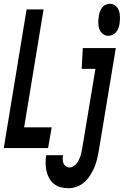

<svg xmlns="http://www.w3.org/2000/svg" viewBox="-36 -785 656 1018"><path d="M-16 0 105 -735H195L92 -110H238L219 0ZM538 -595Q521 -595 508 -606Q495 -617 490 -632.5Q485 -648 485 -665.5Q485 -683 488 -701Q490 -712 494 -723.5Q498 -735 505.5 -745Q513 -755 524.5 -760Q536 -765 547 -765Q564 -765 577 -754Q590 -743 595 -727.5Q600 -712 600 -694.5Q600 -677 598 -659Q596 -648 592 -636.5Q588 -625 580 -615Q572 -605 560.5 -600Q549 -595 538 -595ZM327 213Q305 213 285 207.5Q265 202 249.5 189.5Q234 177 224.5 159.5Q215 142 210.5 122Q206 102 206 80.5Q206 59 209 38H298Q296 49 296.5 60Q297 71 300.5 80.5Q304 90 313 96.5Q322 103 333 103Q343 103 353 97Q363 91 370 82Q377 73 382 63Q387 53 390.5 42.5Q394 32 396 21.5Q398 11 400 1L470 -420H397L403 -530H578L487 19Q483 41 477.5 63Q472 85 463 105.5Q454 126 441 146Q428 166 410.5 181.5Q393 197 371 205Q349 213 327 213Z"/></svg>

Font: Iosevka Curly XBdEx
Style: Italic
Weight: 800
Width: 7
Italic angle: -9°
Monospace: yes
Designer: Belleve Invis
Foundry: Belleve Invis
Version: Version 11.1.0; ttfautohint (v1.8.3)